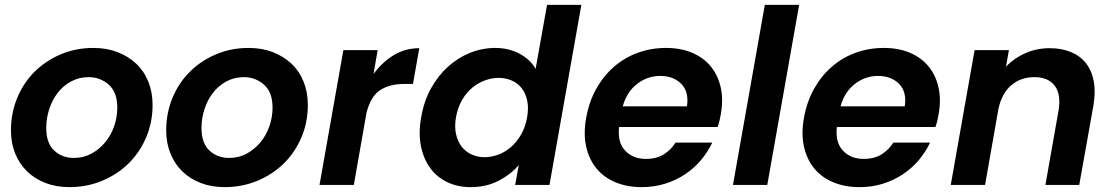

<svg xmlns="http://www.w3.org/2000/svg" viewBox="-20 -760 4571 789"><path d="M607 -329Q607 -257 580.5 -195Q554 -133 508 -88Q462 -43 399.5 -17Q337 9 265 9Q211 9 167 -8Q123 -25 91.5 -55.5Q60 -86 42.5 -129Q25 -172 25 -224Q25 -295 50.5 -357Q76 -419 121.5 -464.5Q167 -510 229 -536.5Q291 -563 364 -563Q418 -563 462.5 -546Q507 -529 539.5 -498.5Q572 -468 589.5 -424.5Q607 -381 607 -329ZM170 -234Q170 -172 202.5 -141.5Q235 -111 284 -111Q323 -111 355.5 -128.5Q388 -146 412 -175Q436 -204 449 -241Q462 -278 462 -318Q462 -381 427 -412Q392 -443 344 -443Q305 -443 272.5 -425.5Q240 -408 217.5 -379Q195 -350 182.5 -312Q170 -274 170 -234Z M1245 -329Q1245 -257 1218.5 -195Q1192 -133 1146 -88Q1100 -43 1037.5 -17Q975 9 903 9Q849 9 805 -8Q761 -25 729.5 -55.5Q698 -86 680.5 -129Q663 -172 663 -224Q663 -295 688.5 -357Q714 -419 759.5 -464.5Q805 -510 867 -536.5Q929 -563 1002 -563Q1056 -563 1100.5 -546Q1145 -529 1177.5 -498.5Q1210 -468 1227.5 -424.5Q1245 -381 1245 -329ZM808 -234Q808 -172 840.5 -141.5Q873 -111 922 -111Q961 -111 993.5 -128.5Q1026 -146 1050 -175Q1074 -204 1087 -241Q1100 -278 1100 -318Q1100 -381 1065 -412Q1030 -443 982 -443Q943 -443 910.5 -425.5Q878 -408 855.5 -379Q833 -350 820.5 -312Q808 -274 808 -234Z M1293 0 1391 -554H1532L1515 -456Q1550 -504 1597.5 -533Q1645 -562 1703 -562L1677 -415H1640Q1581 -415 1542 -389.5Q1503 -364 1486 -296L1434 0Z M1711 -279Q1722 -344 1751 -396.5Q1780 -449 1821 -486Q1862 -523 1912 -543Q1962 -563 2015 -563Q2070 -563 2114.5 -539.5Q2159 -516 2181 -477L2228 -740H2369L2238 0H2097L2112 -82Q2080 -44 2029.5 -17.5Q1979 9 1914 9Q1861 9 1818 -11.5Q1775 -32 1747.5 -70Q1720 -108 1709.5 -161Q1699 -214 1711 -279ZM2146 -277Q2153 -316 2146.5 -346.5Q2140 -377 2123.5 -398Q2107 -419 2082 -429.5Q2057 -440 2029 -440Q2001 -440 1972.5 -429.5Q1944 -419 1920 -399Q1896 -379 1878.5 -348.5Q1861 -318 1854 -279Q1847 -240 1854 -209Q1861 -178 1877.5 -157Q1894 -136 1918.5 -125Q1943 -114 1971 -114Q1999 -114 2027.5 -124.5Q2056 -135 2080 -156Q2104 -177 2121.5 -207.5Q2139 -238 2146 -277Z M2693 -448Q2641 -448 2598.5 -415.5Q2556 -383 2539 -323H2803Q2812 -383 2779.5 -415.5Q2747 -448 2693 -448ZM2907 -174Q2889 -136 2861 -102.5Q2833 -69 2795.5 -44Q2758 -19 2713 -5Q2668 9 2617 9Q2557 9 2509 -11Q2461 -31 2430.5 -68.5Q2400 -106 2388.5 -159Q2377 -212 2389 -277Q2401 -343 2430.5 -395.5Q2460 -448 2503 -485.5Q2546 -523 2600.5 -543Q2655 -563 2717 -563Q2777 -563 2823.5 -543.5Q2870 -524 2900 -488Q2930 -452 2941.5 -401.5Q2953 -351 2942 -290Q2940 -278 2937 -265Q2934 -252 2929 -238H2524Q2517 -175 2549 -141Q2581 -107 2634 -107Q2679 -107 2709 -126.5Q2739 -146 2756 -174Z M3123 -740H3264L3133 0H2992Z M3588 -448Q3536 -448 3493.5 -415.5Q3451 -383 3434 -323H3698Q3707 -383 3674.5 -415.5Q3642 -448 3588 -448ZM3802 -174Q3784 -136 3756 -102.5Q3728 -69 3690.5 -44Q3653 -19 3608 -5Q3563 9 3512 9Q3452 9 3404 -11Q3356 -31 3325.5 -68.5Q3295 -106 3283.5 -159Q3272 -212 3284 -277Q3296 -343 3325.5 -395.5Q3355 -448 3398 -485.5Q3441 -523 3495.5 -543Q3550 -563 3612 -563Q3672 -563 3718.5 -543.5Q3765 -524 3795 -488Q3825 -452 3836.5 -401.5Q3848 -351 3837 -290Q3835 -278 3832 -265Q3829 -252 3824 -238H3419Q3412 -175 3444 -141Q3476 -107 3529 -107Q3574 -107 3604 -126.5Q3634 -146 3651 -174Z M4330 -306Q4341 -373 4314 -408Q4287 -443 4231 -443Q4175 -443 4136 -410Q4097 -377 4083 -313L4028 0H3887L3985 -554H4126L4114 -486Q4147 -521 4193.5 -541.5Q4240 -562 4293 -562Q4342 -562 4380 -546.5Q4418 -531 4442 -501Q4466 -471 4474.5 -426.5Q4483 -382 4473 -325L4415 0H4276Z"/></svg>

Font: SVN-Poppins SemiBold
Style: Italic
Weight: 600
Italic angle: -10°
Designer: Ninad Kale (Devanagari), Jonny Pinhorn (Latin)
Foundry: Indian Type Foundry
Version: Version 3.002 2017; ttfautohint (v1.8.3)